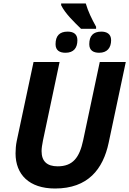

<svg xmlns="http://www.w3.org/2000/svg" viewBox="-20 -1069 740 1099"><path d="M295 10C484 10 570 -101 602 -252L700 -714H551L456 -266C435 -167 397 -117 310 -117C249 -117 218 -146 218 -204C218 -220 221 -240 226 -265L321 -714H172L76 -263C71 -240 69 -212 69 -191C69 -70 147 10 295 10ZM330 -1039C353 -992 403 -944 444 -904H530V-916C505 -961 484 -1004 471 -1049H330ZM298 -816C298 -780 322 -767 355 -767C402 -767 423 -795 423 -839C423 -876 398 -888 367 -888C321 -888 298 -864 298 -816ZM491 -816C491 -780 515 -767 548 -767C593 -767 616 -795 616 -839C616 -876 589 -888 560 -888C514 -888 491 -864 491 -816Z"/></svg>

Font: BC Sans
Style: Bold Italic
Weight: 700
Italic angle: -12°
Designer: Monotype Design Team
Province of B.C.
Foundry: Monotype Imaging Inc.
Version: Version 2.000;GOOG;noto-source:20170915:90ef993387c0